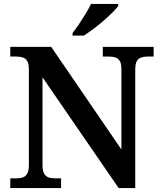

<svg xmlns="http://www.w3.org/2000/svg" viewBox="-20 -951 819 971"><path d="M32 0V-49H63Q80 -49 94.5 -53.5Q109 -58 117.5 -72.5Q126 -87 126 -116V-602Q126 -630 117 -643.5Q108 -657 94 -661Q80 -665 63 -665H32V-714H239L594 -195V-602Q594 -630 585 -643.5Q576 -657 562 -661Q548 -665 531 -665H500V-714H757V-665H726Q710 -665 695 -660.5Q680 -656 672 -642Q664 -628 664 -598V0H580L195 -560V-116Q195 -87 203.5 -72.5Q212 -58 226.5 -53.5Q241 -49 258 -49H289V0ZM347 -784Q362 -803 379.5 -829Q397 -855 413.5 -882Q430 -909 440 -931H578V-921Q569 -908 549 -888Q529 -868 503.5 -846Q478 -824 452 -804.5Q426 -785 404 -771H347Z"/></svg>

Font: Noto Serif Kannada SemiBold
Style: Regular
Weight: 600
Version: Version 2.003